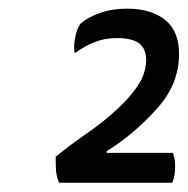

<svg xmlns="http://www.w3.org/2000/svg" viewBox="-20 -792 425 433"><path d="M161.1 -738.3Q152.3 -724.6 149.4 -706.1Q145.5 -688.5 148.4 -671.9Q172.9 -689.5 194.3 -697.3Q215.8 -706.1 244.1 -706.1Q277.3 -706.1 293.9 -694.3Q309.6 -681.6 309.6 -657.2Q309.6 -634.8 298.8 -612.3Q287.1 -590.8 268.6 -570.3Q233.4 -532.2 185.5 -498Q137.7 -464.8 105.5 -438.5Q105.5 -421.9 106.4 -406.2Q108.4 -390.6 113.3 -379.9Q198.2 -379.9 368.2 -379.9Q371.1 -384.8 373 -394.5Q375 -403.3 375 -417Q375 -429.7 373 -436.5Q371.1 -444.3 370.1 -447.3Q320.3 -447.3 220.7 -447.3Q220.7 -448.2 220.7 -451.2Q282.2 -489.3 333 -545.9Q383.8 -601.6 383.8 -669.9Q383.8 -721.7 352.5 -747.1Q320.3 -772.5 266.6 -772.5Q232.4 -772.5 205.1 -762.7Q177.7 -752.9 161.1 -738.3Z"/></svg>

Font: cl
Style: Italic
Weight: 400
Designer: Mitja Miklavcic
Version: Version 7.504; 2011; Build 1022